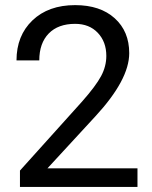

<svg xmlns="http://www.w3.org/2000/svg" viewBox="-20 -741 602 761"><path d="M524.9 0H59.1V-64.9L305.2 -338.4Q359.9 -400.4 380.6 -439.2Q401.4 -478 401.4 -519.5Q401.4 -575.2 367.7 -610.8Q334 -646.5 277.8 -646.5Q210.4 -646.5 173.1 -608.2Q135.7 -569.8 135.7 -501.5H45.4Q45.4 -599.6 108.6 -660.2Q171.9 -720.7 277.8 -720.7Q377 -720.7 434.6 -668.7Q492.2 -616.7 492.2 -530.3Q492.2 -425.3 358.4 -280.3L168 -73.7H524.9Z"/></svg>

Font: Mardoto
Style: Regular
Weight: 400
Designer: Christian Robertson, Vahan Hovhannisyan
Foundry: Google
Version: Version 1.000